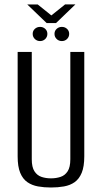

<svg xmlns="http://www.w3.org/2000/svg" viewBox="-20 -822 453 854"><path d="M206.7 12Q176 12 149.2 7.2Q122.3 2.4 101.8 -11.7Q81.3 -25.9 69.9 -53.4Q58.5 -80.9 58.5 -126.7V-591H121.3V-113.6Q121.3 -78.4 133.3 -60Q145.3 -41.6 164.6 -35.2Q183.9 -28.7 206.7 -28.7Q229.5 -28.7 249.2 -35.2Q268.8 -41.6 280.8 -60Q292.8 -78.4 292.8 -113.6V-591H354.9V-127Q354.9 -81.2 343.5 -53.5Q332.1 -25.9 311.9 -11.7Q291.8 2.4 264.6 7.2Q237.4 12 206.7 12ZM158.2 -639.3Q144.5 -639.3 134.9 -648.6Q125.4 -658 125.4 -671.3Q125.4 -684.7 134.9 -693.5Q144.5 -702.4 158.2 -702.4Q172 -702.4 181.3 -693.5Q190.7 -684.7 190.7 -671.3Q190.7 -658 181.3 -648.6Q172 -639.3 158.2 -639.3ZM255.2 -639.3Q241.4 -639.3 231.9 -648.6Q222.4 -658 222.4 -671.3Q222.4 -684.7 231.9 -693.5Q241.4 -702.4 255.2 -702.4Q268.9 -702.4 278.3 -693.5Q287.7 -684.7 287.7 -671.3Q287.7 -658 278.3 -648.6Q268.9 -639.3 255.2 -639.3ZM187.5 -719.4 101.4 -802H147.9L208.4 -753.4L269.6 -802.5H315.5L229.2 -719.4Z"/></svg>

Font: Alumni Sans Thin
Style: Regular
Weight: 100
Designer: Robert E. Leuschke
Foundry: Robert E. Leuschke
Version: Version 1.018